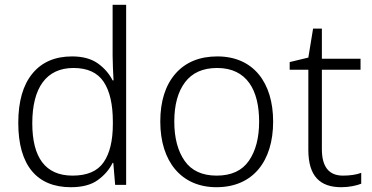

<svg xmlns="http://www.w3.org/2000/svg" viewBox="-20 -780 1569 810"><path d="M278.8 9.8C326.2 9.8 364.3 0 392.1 -20C419.9 -40 440.9 -64 455.1 -92.8H458L465.8 0H512.2V-759.8H455.1V-544.9C455.1 -513.2 457.5 -471.7 459 -440.9H455.1C440.9 -468.8 420.4 -492.7 392.6 -512.7C364.7 -532.2 328.6 -542 284.2 -542C212.4 -542 156.7 -518.1 117.2 -470.2C77.1 -421.9 57.1 -352.5 57.1 -261.2C57.1 -82 136.2 9.8 278.8 9.8ZM286.1 -39.1C171.4 -39.1 116.2 -115.7 116.2 -259.8C116.2 -409.7 175.3 -493.2 290 -493.2C349.1 -493.2 391.6 -473.6 417.5 -434.6C443.4 -395.5 456.1 -339.4 456.1 -266.1V-256.8C456.1 -186 442.9 -132.3 417 -95.2C391.1 -57.6 347.2 -39.1 286.1 -39.1Z M1132.3 -267.1C1132.3 -431.2 1049.3 -542 897 -542C821.8 -542 762.7 -517.6 720.2 -469.2C677.7 -420.4 656.2 -353 656.2 -267.1C656.2 -98.6 745.1 9.8 893.1 9.8C1047.4 9.8 1132.3 -100.1 1132.3 -267.1ZM715.3 -267.1C715.3 -337.9 730.5 -393.1 760.7 -433.1C791 -473.1 835.9 -493.2 896 -493.2C1022 -493.2 1073.2 -398.9 1073.2 -267.1C1073.2 -199.2 1059.1 -144 1030.3 -102.1C1001.5 -60.1 956.1 -39.1 894 -39.1C833 -39.1 787.6 -60.1 758.8 -101.6C730 -143.1 715.3 -198.2 715.3 -267.1Z M1426.8 -39.1C1367.7 -39.1 1337.9 -76.2 1337.9 -150.9V-485.8H1501V-532.2H1337.9V-659.2H1300.8L1280.8 -537.1L1202.1 -518.1V-485.8H1280.8V-147.9C1280.8 -36.1 1330.6 9.8 1419.9 9.8C1453.1 9.8 1483.9 2.9 1503.9 -4.9V-50.8C1483.9 -43 1456.1 -39.1 1426.8 -39.1Z"/></svg>

Font: Noto Reveo Sans
Style: Regular
Weight: 300
Designer: Monotype Design Team
Foundry: Monotype Imaging Inc.
Version: Version 2.007